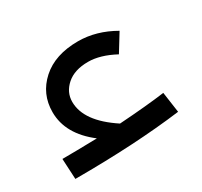

<svg xmlns="http://www.w3.org/2000/svg" viewBox="-91 -502 655 622"><g transform="rotate(-30 236.5 -191.0)"><path d="M416 -99 427 -22Q256 0 30 0L26 -77Q72 -77 156 -79Q74 -142 74 -224Q74 -292 124 -337Q174 -382 260 -382Q328 -382 394 -344L354 -279Q300 -308 255 -308Q204 -308 175 -282.5Q146 -257 146 -221Q146 -148 245 -83Q350 -90 416 -99Z"/></g></svg>

Font: FiraGO Book
Style: Regular
Weight: 350
Designer: bBox Type
Foundry: bBox Type GmbH
Version: Version 1.001;PS 001.001;hotconv 1.0.88;makeotf.lib2.5.64775